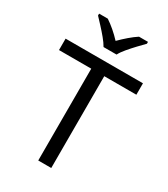

<svg xmlns="http://www.w3.org/2000/svg" viewBox="-226 -1047 1008 1150"><g transform="rotate(30 278.0 -472.0)"><path d="M323 0H233V-635H10V-714H545V-635H323ZM232 -784Q219 -807 197 -833.5Q175 -860 151 -886Q127 -912 109 -931V-944H169Q195 -927 223 -903Q251 -879 276 -852Q303 -879 331 -903Q359 -927 385 -944H447V-931Q428 -912 403.5 -886Q379 -860 356.5 -833.5Q334 -807 322 -784Z"/></g></svg>

Font: Noto Sans Old Italic
Style: Regular
Weight: 400
Designer: Monotype Design Team
Foundry: Monotype Imaging Inc.
Version: Version 2.003; ttfautohint (v1.8.4.7-5d5b)